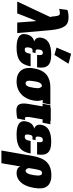

<svg xmlns="http://www.w3.org/2000/svg" viewBox="724 -1554 981 2592"><g transform="rotate(90 1214.0 -257.5)"><path d="M-61.5 0H97.7L178.7 -205.1L189.5 -229.5L200.2 -255.4H201.7L204.6 -230C206.1 -219.7 207 -211.4 206.5 -205.1L221.7 0H363.8L324.2 -453.6C305.2 -636.7 257.8 -692.9 154.8 -692.9C107.9 -692.9 79.1 -687 51.8 -677.7L36.6 -565.9C55.7 -571.3 70.8 -575.7 95.7 -575.7C110.8 -575.7 121.6 -569.3 127.4 -556.2C133.3 -543 137.7 -514.2 141.1 -470.2L147 -445.3Z M557.1 8.8C719.7 8.8 789.1 -43.9 813 -180.7H644C634.3 -118.2 620.1 -101.6 585 -101.6C563 -101.6 552.7 -115.2 558.1 -153.8C561 -173.8 565.4 -188 570.8 -195.3C576.2 -202.6 583.5 -206.5 592.3 -206.5H624.5L633.3 -248H603C587.4 -248 581.5 -264.6 585.9 -293.9C591.3 -326.7 600.1 -345.7 630.9 -345.7C644.5 -345.7 653.8 -339.8 658.2 -328.1C662.6 -316.4 662.6 -296.4 658.7 -268.1H826.2C845.2 -395.5 805.2 -459.5 655.3 -459C511.2 -459 441.4 -410.6 427.2 -328.1C418.5 -276.4 434.6 -245.6 477.5 -228.5C432.6 -220.7 391.1 -188 378.9 -112.3C365.2 -40.5 414.6 8.8 557.1 8.8ZM658.7 -502 777.8 -692.4 643.1 -727.5 559.6 -530.8Z M1018.1 8.8C1152.3 8.8 1249 -79.6 1272.9 -212.9L1275.9 -229C1283.2 -272 1278.8 -312 1265.6 -344.2H1308.1L1328.6 -447.3H1096.2C963.4 -447.3 868.7 -386.7 842.8 -232.9L839.8 -217.3C814.5 -75.2 884.8 8.8 1018.1 8.8ZM1041.5 -112.8C1026.4 -112.8 1016.1 -120.6 1011.2 -135.7C1005.9 -150.9 1006.3 -176.3 1011.7 -211.9L1014.6 -227.1C1020 -269.5 1028.8 -297.9 1041 -313C1052.7 -328.1 1065.9 -334.5 1081.1 -332.5C1090.8 -329.1 1098.6 -319.3 1104 -303.2C1109.4 -287.1 1109.4 -263.7 1104 -232.9L1101.1 -214.4C1095.7 -176.8 1087.9 -150.9 1078.6 -135.7C1069.3 -120.6 1056.6 -112.8 1041.5 -112.8Z M1405.3 11.2C1442.4 11.2 1478 7.3 1517.1 0L1539.1 -109.4C1531.7 -105 1525.4 -103 1517.6 -103C1508.3 -103 1502.4 -107.4 1499 -116.7C1495.6 -126 1495.1 -141.1 1497.6 -163.1L1528.3 -342.3H1574.2L1594.7 -447.8H1546.4L1547.4 -452.6H1372.6L1371.6 -447.8H1338.4L1317.9 -342.3H1353.5L1321.8 -158.2C1300.3 -37.6 1326.7 9.8 1405.3 11.2Z M1733.4 8.8C1896 8.8 1965.3 -43.9 1989.3 -180.7H1820.3C1810.5 -118.2 1796.4 -101.6 1761.2 -101.6C1739.3 -101.6 1729 -115.2 1734.4 -153.8C1737.3 -173.8 1741.7 -188 1747.1 -195.3C1752.4 -202.6 1759.8 -206.5 1768.6 -206.5H1800.8L1809.6 -248H1779.3C1763.7 -248 1757.8 -264.6 1762.2 -293.9C1767.6 -326.7 1776.4 -345.7 1807.1 -345.7C1820.8 -345.7 1830.1 -339.8 1834.5 -328.1C1838.9 -316.4 1838.9 -296.4 1835 -268.1H2002.4C2021.5 -395.5 1981.4 -459.5 1831.5 -459C1687.5 -459 1617.7 -410.6 1603.5 -328.1C1594.7 -276.4 1610.8 -245.6 1653.8 -228.5C1608.9 -220.7 1567.4 -188 1555.2 -112.3C1541.5 -40.5 1590.8 8.8 1733.4 8.8Z M1949.2 213.4H2120.6L2164.6 -43C2176.8 -6.3 2210.4 8.8 2253.4 8.8C2347.7 8.8 2425.3 -66.4 2451.2 -213.4L2454.6 -234.4C2481.4 -379.4 2428.2 -460.9 2283.2 -460.9C2128.9 -460.9 2053.7 -379.4 2024.4 -213.9ZM2224.1 -112.3C2206.5 -112.3 2188.5 -131.3 2187 -159.2L2197.8 -225.6C2204.1 -264.6 2210.9 -292.5 2217.3 -309.6C2223.6 -326.2 2235.8 -334.5 2254.9 -334.5C2268.1 -334.5 2277.8 -326.7 2283.2 -311.5C2288.6 -296.4 2289.1 -271.5 2283.7 -237.3L2279.3 -210.4C2273.9 -174.3 2265.6 -148.9 2254.9 -134.3C2244.1 -119.6 2233.9 -112.3 2224.1 -112.3Z"/></g></svg>

Font: Roboto Flex Super Cond Black
Style: Italic
Weight: 900
Width: 3
Italic angle: -10°
Designer: Berlow after Robertson
Foundry: Google
Version: Version 3.200;Glyphs 3.3 (3311)